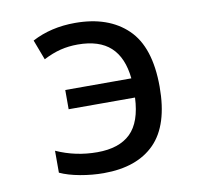

<svg xmlns="http://www.w3.org/2000/svg" viewBox="-67 -617 734 698"><g transform="rotate(-10 300.0 -268.0)"><path d="M516 -264Q516 -123 450.5 -56.5Q385 10 262 10Q219 10 175 2Q131 -6 101 -20V-101Q172 -69 252 -69Q333 -69 375 -110Q417 -151 421 -241H176V-312H420Q412 -390 370 -428.5Q328 -467 249 -467Q215 -467 185 -459.5Q155 -452 122 -435L94 -509Q164 -546 253 -546Q376 -546 446 -478.5Q516 -411 516 -264Z"/></g></svg>

Font: Noto Sans Mono UI
Style: Regular
Weight: 400
Monospace: yes
Designer: Monotype Design team
Foundry: Monotype Imaging Inc.
Version: Version 1.000